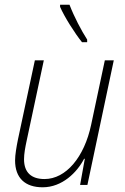

<svg xmlns="http://www.w3.org/2000/svg" viewBox="-20 -785 529 815"><path d="M328 -606H350V-617C325 -656 295 -713 275 -765H235V-756C253 -714 298 -643 328 -606ZM161 10C244 10 307 -53 337 -111H340L320 0H351L463 -529H425L367 -256C338 -118 260 -25 169 -25C114 -25 82 -52 82 -109C82 -132 87 -159 93 -187L166 -529H128L56 -192C50 -162 44 -128 44 -104C44 -29 87 10 161 10Z"/></svg>

Font: Noto Sans SemiCondensed ExtraLight
Style: Italic
Weight: 200
Width: 4
Italic angle: -12°
Designer: Monotype Design Team
Foundry: Monotype Imaging Inc.
Version: Version 2.013